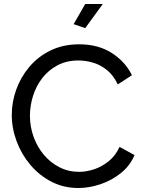

<svg xmlns="http://www.w3.org/2000/svg" viewBox="-20 -936 722 962"><path d="M39 -360Q39 -425 61.5 -487.5Q84 -550 127.5 -601.5Q171 -653 234 -683.5Q297 -714 377 -714Q472 -714 540 -670.5Q608 -627 641 -559L570 -513Q549 -558 516.5 -584.5Q484 -611 446.5 -622Q409 -633 373 -633Q314 -633 268.5 -609Q223 -585 192 -545Q161 -505 145.5 -455.5Q130 -406 130 -356Q130 -301 148.5 -250Q167 -199 200 -160Q233 -121 278 -98Q323 -75 376 -75Q413 -75 452 -88Q491 -101 525 -128.5Q559 -156 579 -200L654 -159Q632 -106 586 -69Q540 -32 483.5 -13Q427 6 372 6Q299 6 238 -25.5Q177 -57 132.5 -109.5Q88 -162 63.5 -227.5Q39 -293 39 -360ZM407 -795 349 -815 407 -916H495Z"/></svg>

Font: Raleway Thin Medium
Style: Regular
Weight: 500
Version: Version 4.026